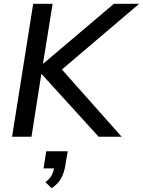

<svg xmlns="http://www.w3.org/2000/svg" viewBox="-20 -725 758 1018"><path d="M44 0 156 -705H259L208 -388H210L584 -705H718L283 -335L282 -386L625 0H503L201 -332H199L147 0ZM254 273 221 241Q247 220 256 200.5Q265 181 269 155L290 168H211L225 77H339L327 148Q321 189 305 219Q289 249 254 273Z"/></svg>

Font: Nunito Sans 12pt SemiBold
Style: Italic
Weight: 600
Italic angle: -9°
Designer: Vernon Adams
Foundry: Vernon Adams
Version: Version 3.101;gftools[0.9.27]